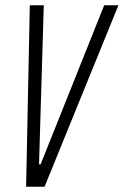

<svg xmlns="http://www.w3.org/2000/svg" viewBox="-20 -708 469 728"><path d="M79 0 93 -688H146L128 -85H134L375 -688H429L149 0Z"/></svg>

Font: Saira ExtraCondensed Light
Style: Italic
Weight: 300
Width: 2
Italic angle: -12°
Designer: Hector Gatti with collaboration of the Omnibus-Type team
Foundry: Omnibus-Type
Version: Version 1.101